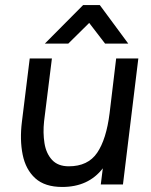

<svg xmlns="http://www.w3.org/2000/svg" viewBox="-20 -732 600 762"><path d="M310 -712H376L489 -559H397L334 -641L251 -559H158ZM155 -251Q150 -205 156.5 -164Q163 -123 186.5 -97.5Q210 -72 253 -72Q329 -72 365.5 -125.5Q402 -179 415 -283L441 -500H529L468 0H380L388 -64Q331 10 227 10Q158 10 120 -24.5Q82 -59 70 -118Q58 -177 67 -249L98 -500H186Z"/></svg>

Font: Haskoy Medium
Style: Italic
Weight: 500
Designer: Ertekin Erdin
Foundry: Ertekin Erdin
Version: Version 2.000; ttfautohint (v1.8.4.7-5d5b)